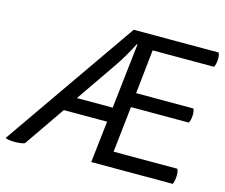

<svg xmlns="http://www.w3.org/2000/svg" viewBox="-99 -828 1126 962"><g transform="rotate(15 464.0 -346.5)"><path d="M599.6 -620.1Q679.7 -620.1 918 -620.1Q921.9 -626 924.8 -638.7Q927.7 -650.4 927.7 -665Q927.7 -675.8 925.8 -683.6Q923.8 -691.4 921.9 -695.3Q775.4 -695.3 481.4 -695.3Q361.3 -522.5 2 -5.9Q6.8 -2 20.5 0Q33.2 2 47.9 2Q66.4 2 81.1 0Q95.7 -2 102.5 -5.9Q151.4 -76.2 247.1 -215.8Q303.7 -215.8 471.7 -215.8Q465.8 -162.1 447.3 0Q552.7 0 870.1 0Q874 -6.8 876 -19.5Q878.9 -32.2 878.9 -46.9Q878.9 -59.6 877 -67.4Q875 -75.2 873 -79.1Q762.7 -79.1 542 -79.1Q548.8 -138.7 568.4 -317.4Q642.6 -317.4 868.2 -317.4Q872.1 -323.2 875 -335Q877.9 -347.7 877.9 -362.3Q877.9 -372.1 876 -380.9Q874 -388.7 872.1 -391.6Q773.4 -391.6 575.2 -391.6Q581.1 -449.2 599.6 -620.1ZM444.3 -507.8Q460 -530.3 481.4 -567.4Q502 -603.5 514.6 -628.9Q516.6 -628.9 518.6 -628.9Q508.8 -544.9 480.5 -291Q433.6 -291 294.9 -291Q332 -345.7 444.3 -507.8Z"/></g></svg>

Font: cl
Style: Italic
Weight: 400
Designer: Mitja Miklavcic
Version: Version 7.504; 2011; Build 1022